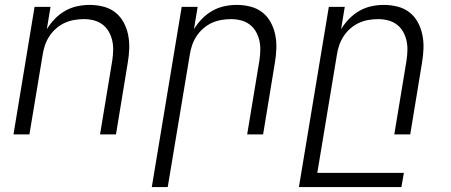

<svg xmlns="http://www.w3.org/2000/svg" viewBox="-20 -548 1840 783"><path d="M35 0 121 -520H186L171 -429Q185 -452 204 -471.5Q223 -491 246 -504Q269 -517 294.5 -522.5Q320 -528 345 -528Q374 -528 401.5 -521Q429 -514 450 -497.5Q471 -481 484 -457Q497 -433 502.5 -406Q508 -379 507 -350Q506 -321 501 -292L453 0H388L438 -302Q441 -323 441.5 -343.5Q442 -364 437.5 -383.5Q433 -403 423 -420Q413 -437 397.5 -448.5Q382 -460 362.5 -465Q343 -470 322 -470Q302 -470 282 -466.5Q262 -463 243.5 -454.5Q225 -446 209 -432Q193 -418 181.5 -400.5Q170 -383 163.5 -364Q157 -345 154 -325L100 0Z M599 215 721 -520H786L771 -429Q785 -452 804 -471.5Q823 -491 846 -504Q869 -517 894.5 -522.5Q920 -528 945 -528Q974 -528 1001.5 -521Q1029 -514 1050 -497.5Q1071 -481 1084 -457Q1097 -433 1102.5 -406Q1108 -379 1107 -350Q1106 -321 1101 -292L1053 0H988L1038 -302Q1041 -323 1041.5 -343.5Q1042 -364 1037.5 -383.5Q1033 -403 1023 -420Q1013 -437 997.5 -448.5Q982 -460 962.5 -465Q943 -470 922 -470Q902 -470 882 -466.5Q862 -463 843.5 -454.5Q825 -446 809 -432Q793 -418 781.5 -400.5Q770 -383 763.5 -364Q757 -345 754 -325L664 215Z M1199 215 1321 -520H1386L1371 -429Q1385 -452 1404 -471.5Q1423 -491 1446 -504Q1469 -517 1494.5 -522.5Q1520 -528 1545 -528Q1574 -528 1601.5 -521Q1629 -514 1650 -497.5Q1671 -481 1684 -457Q1697 -433 1702.5 -406Q1708 -379 1707 -350Q1706 -321 1701 -292L1653 0H1588L1638 -302Q1641 -323 1641.5 -343.5Q1642 -364 1637.5 -383.5Q1633 -403 1623 -420Q1613 -437 1597.5 -448.5Q1582 -460 1562.5 -465Q1543 -470 1522 -470Q1502 -470 1482 -466.5Q1462 -463 1443.5 -454.5Q1425 -446 1409 -432Q1393 -418 1381.5 -400.5Q1370 -383 1363.5 -364Q1357 -345 1354 -325L1274 157H1627L1617 215Z"/></svg>

Font: Iosevka Light Extended Oblique
Style: Regular
Weight: 300
Width: 7
Italic angle: -9°
Monospace: yes
Designer: Belleve Invis
Foundry: Belleve Invis
Version: Version 32.5.0; ttfautohint (v1.8.4)